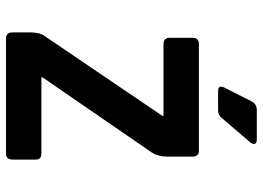

<svg xmlns="http://www.w3.org/2000/svg" viewBox="-138 -738 876 640"><g transform="rotate(90 300.0 -418.0)"><path d="M347 -836H446Q456 -836 459 -830Q462 -824 456 -816L374 -720Q364 -707 348 -707H283Q262 -707 272 -728L317 -817Q326 -836 347 -836ZM88 -21V-81Q88 -114 101 -130L366 -521V-525H127Q106 -525 106 -546V-622Q106 -643 127 -643H482Q502 -643 502 -622V-536Q502 -506 487 -484L238 -122V-118H492Q512 -118 512 -99V-23Q512 0 492 0H109Q88 0 88 -21Z"/></g></svg>

Font: RajdhaniMono
Style: Bold
Weight: 700
Monospace: yes
Designer: Satya Rajpurohit, Jyotish Sonowal
Foundry: Indian Type Foundry
Version: Version 1.201;PS 1.0;hotconv 1.0.78;makeotf.lib2.5.61930; tt